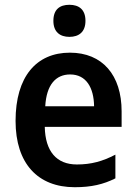

<svg xmlns="http://www.w3.org/2000/svg" viewBox="-20 -772 570 802"><path d="M270 -752C230 -752 203 -733 203 -685C203 -638 231 -618 270 -618C309 -618 337 -638 337 -685C337 -732 310 -752 270 -752ZM272 -552C132 -552 45 -452 45 -267C45 -89 138 10 292 10C362 10 412 -2 462 -27V-126C408 -98 361 -85 301 -85C216 -85 169 -140 167 -242H488V-307C488 -458 408 -552 272 -552ZM273 -461C340 -461 372 -406 373 -328H169C174 -418 213 -461 273 -461Z"/></svg>

Font: Noto Sans Ethiopic SemiCondensed SemiBold
Style: Regular
Weight: 600
Width: 4
Designer: Monotype Design Team
Foundry: Monotype Imaging Inc.
Version: Version 2.102